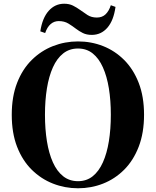

<svg xmlns="http://www.w3.org/2000/svg" viewBox="-20 -989 835 1029"><path d="M196 -821Q207 -893 241 -931Q275 -969 324 -969Q351 -969 371 -959Q391 -949 409 -936Q428 -922 449 -908.5Q470 -895 499 -895Q528 -895 546 -912.5Q564 -930 574 -961L599 -952Q589 -879 555.5 -840.5Q522 -802 472 -802Q444 -802 424 -812Q404 -822 387 -835Q369 -849 347 -862.5Q325 -876 295 -876Q270 -876 251.5 -860Q233 -844 222 -812ZM398 20Q328 20 264 -5Q200 -30 150 -79.5Q100 -129 71.5 -202.5Q43 -276 43 -374Q43 -471 71.5 -544.5Q100 -618 150 -667.5Q200 -717 264 -742Q328 -767 398 -767Q469 -767 532.5 -742Q596 -717 645.5 -667.5Q695 -618 723.5 -544.5Q752 -471 752 -374Q752 -277 723.5 -203Q695 -129 645.5 -79.5Q596 -30 532.5 -5Q469 20 398 20ZM398 -18Q444 -18 477 -44.5Q510 -71 531.5 -119Q553 -167 563.5 -232Q574 -297 574 -374Q574 -451 563.5 -515.5Q553 -580 531.5 -628Q510 -676 477 -702.5Q444 -729 398 -729Q352 -729 318.5 -702.5Q285 -676 263.5 -628Q242 -580 231.5 -515.5Q221 -451 221 -374Q221 -297 231.5 -232Q242 -167 263.5 -119Q285 -71 318.5 -44.5Q352 -18 398 -18Z"/></svg>

Font: Noto Serif TC ExtraLight Black
Style: Regular
Weight: 900
Version: Version 2.003-H1;hotconv 1.1.1;makeotfexe 2.6.0